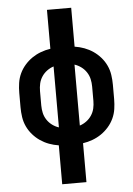

<svg xmlns="http://www.w3.org/2000/svg" viewBox="-62 -781 724 1042"><g transform="rotate(-5 300.0 -260.0)"><path d="M234 215V3Q207 -1 181.5 -10.5Q156 -20 134 -35Q112 -50 94 -70.5Q76 -91 64.5 -115.5Q53 -140 49 -167Q45 -194 45 -221V-299Q45 -326 49 -353Q53 -380 64.5 -404.5Q76 -429 94 -449.5Q112 -470 134 -485Q156 -500 181.5 -509.5Q207 -519 234 -523V-735H366V-523Q393 -519 418.5 -509.5Q444 -500 466 -485Q488 -470 506 -449.5Q524 -429 535.5 -404.5Q547 -380 551 -353Q555 -326 555 -299V-221Q555 -194 551 -167Q547 -140 535.5 -115.5Q524 -91 506 -70.5Q488 -50 466 -35Q444 -20 418.5 -10.5Q393 -1 366 3V215ZM243 -94V-426Q224 -420 207 -407.5Q190 -395 178.5 -377.5Q167 -360 162.5 -340Q158 -320 158 -299V-221Q158 -200 162.5 -180Q167 -160 178.5 -142.5Q190 -125 207 -112.5Q224 -100 243 -94ZM357 -94Q376 -100 393 -112.5Q410 -125 421.5 -142.5Q433 -160 437.5 -180Q442 -200 442 -221V-299Q442 -320 437.5 -340Q433 -360 421.5 -377.5Q410 -395 393 -407.5Q376 -420 357 -426Z"/></g></svg>

Font: Iosevka HT Extrabold Extended
Style: Regular
Weight: 800
Width: 7
Monospace: yes
Designer: Belleve Invis
Foundry: Belleve Invis
Version: Version 32.3.0; ttfautohint (v1.8.4)